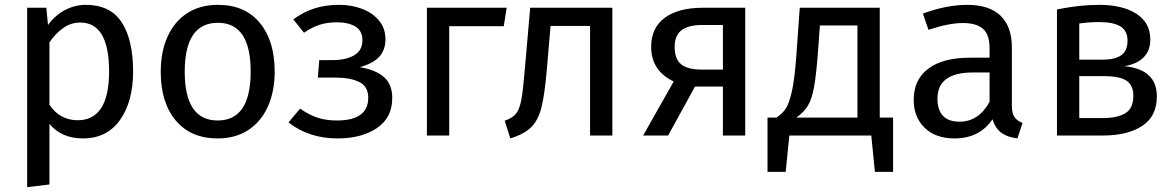

<svg xmlns="http://www.w3.org/2000/svg" viewBox="-20 -559 4849 792"><path d="M529 -264Q529 -140 475 -64Q421 12 322 12Q234 12 184 -48V202L92 213V-527H171L178 -456Q207 -496 248 -517.5Q289 -539 334 -539Q435 -539 482 -467Q529 -395 529 -264ZM430 -264Q430 -466 311 -466Q272 -466 240 -443Q208 -420 184 -384V-127Q204 -96 234 -79.5Q264 -63 300 -63Q430 -63 430 -264Z M1113 -264Q1113 -182 1085 -119.5Q1057 -57 1004 -22.5Q951 12 878 12Q767 12 705 -62Q643 -136 643 -263Q643 -345 671 -407.5Q699 -470 752 -504.5Q805 -539 879 -539Q990 -539 1051.5 -465Q1113 -391 1113 -264ZM742 -263Q742 -62 878 -62Q1014 -62 1014 -264Q1014 -465 879 -465Q742 -465 742 -263Z M1570 -397Q1570 -353 1544.5 -325Q1519 -297 1464 -282Q1530 -271 1564 -241Q1598 -211 1598 -155Q1598 -73 1534.5 -30.5Q1471 12 1373 12Q1254 12 1170 -54L1218 -111Q1253 -86 1288.5 -74Q1324 -62 1370 -62Q1499 -62 1499 -156Q1499 -202 1462.5 -220.5Q1426 -239 1361 -239H1291L1297 -311H1351Q1407 -311 1441 -331Q1475 -351 1475 -393Q1475 -432 1446 -449.5Q1417 -467 1370 -467Q1329 -467 1297.5 -456.5Q1266 -446 1234 -424L1190 -479Q1230 -509 1276 -524Q1322 -539 1380 -539Q1430 -539 1473.5 -522.5Q1517 -506 1543.5 -474Q1570 -442 1570 -397Z M1741 0V-527H2070L2058 -451H1833V0Z M2506 -527V0H2414V-452H2251L2236 -276Q2227 -169 2213.5 -116Q2200 -63 2171.5 -34.5Q2143 -6 2085 12L2062 -61Q2096 -73 2110 -92Q2124 -111 2131 -150Q2138 -189 2146 -286L2167 -527Z M3054 -527V0H2962V-202H2847L2736 0H2633L2759 -223Q2666 -267 2666 -366Q2666 -444 2722 -485.5Q2778 -527 2879 -527ZM2962 -272V-456H2877Q2820 -456 2791.5 -434.5Q2763 -413 2763 -366Q2763 -316 2789.5 -294Q2816 -272 2875 -272Z M3664 -74V150H3589L3574 0H3236L3221 150H3146V-74H3183Q3207 -90 3221 -110.5Q3235 -131 3246.5 -182Q3258 -233 3265 -331L3279 -527H3609V-74ZM3517 -454H3362L3354 -343Q3347 -250 3338 -200Q3329 -150 3312.5 -123Q3296 -96 3265 -74H3517Z M4198 -52 4177 12Q4136 7 4111 -11Q4086 -29 4074 -67Q4021 12 3917 12Q3839 12 3794 -32Q3749 -76 3749 -147Q3749 -231 3809.5 -276Q3870 -321 3981 -321H4062V-360Q4062 -416 4035 -440Q4008 -464 3952 -464Q3894 -464 3810 -436L3787 -503Q3885 -539 3969 -539Q4062 -539 4108 -493.5Q4154 -448 4154 -364V-123Q4154 -91 4165 -75.5Q4176 -60 4198 -52ZM4062 -139V-260H3993Q3847 -260 3847 -152Q3847 -105 3870 -81Q3893 -57 3938 -57Q4017 -57 4062 -139Z M4752 -162Q4752 -79 4691.5 -39.5Q4631 0 4530 0H4340V-520Q4433 -539 4513 -539Q4611 -539 4668 -502Q4725 -465 4725 -396Q4725 -351 4698 -323Q4671 -295 4618 -286Q4752 -273 4752 -162ZM4432 -462V-313H4531Q4579 -313 4605 -331Q4631 -349 4631 -392Q4631 -432 4602 -450Q4573 -468 4514 -468Q4472 -468 4432 -462ZM4655 -164Q4655 -207 4627 -226Q4599 -245 4532 -245H4432V-72H4530Q4589 -72 4622 -92Q4655 -112 4655 -164Z"/></svg>

Font: FiraGOUPP
Style: Medium
Weight: 400
Designer: bBox Type
Foundry: bBox Type GmbH
Version: Version 1.001